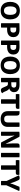

<svg xmlns="http://www.w3.org/2000/svg" viewBox="2556 -3158 616 5768"><g transform="rotate(90 2864.0 -274.0)"><path d="M35.5 -273.5Q35.5 -360.5 65.5 -425.5Q95.5 -490.5 154.2 -526.5Q213 -562.5 299 -562.5Q386 -562.5 444.8 -526.5Q503.5 -490.5 533.2 -425.8Q563 -361 563 -273.5Q563 -142.5 495.8 -64.2Q428.5 14 299 14Q212 14 153.5 -21.8Q95 -57.5 65.2 -122.2Q35.5 -187 35.5 -273.5ZM171.5 -273.5Q171.5 -242.5 176.5 -209.5Q181.5 -176.5 195 -148.2Q208.5 -120 233.8 -102.5Q259 -85 299.5 -85Q340 -85 365.2 -102.5Q390.5 -120 403.8 -148.2Q417 -176.5 421.8 -209.5Q426.5 -242.5 426.5 -273.5Q426.5 -305 421.8 -338.2Q417 -371.5 403.8 -400Q390.5 -428.5 365.2 -446Q340 -463.5 299.5 -463.5Q259 -463.5 233.8 -446Q208.5 -428.5 195 -400Q181.5 -371.5 176.5 -338.2Q171.5 -305 171.5 -273.5Z M1095.5 -365.5Q1095.5 -302.5 1067.5 -261.2Q1039.5 -220 990.2 -199.8Q941 -179.5 878 -179.5H809V0Q792.5 3 775 4Q757.5 5 743.5 5Q731.5 5 711.5 4Q691.5 3 676 0V-543.5L682 -549Q724.5 -550 776.2 -551.5Q828 -553 878 -553Q941 -553 990.2 -533.2Q1039.5 -513.5 1067.5 -472Q1095.5 -430.5 1095.5 -365.5ZM809 -453.5V-278.5Q827 -279 843.8 -279Q860.5 -279 868.5 -279Q906.5 -279 926.2 -293Q946 -307 952.8 -327.2Q959.5 -347.5 959.5 -366Q959.5 -384.5 952.8 -404.5Q946 -424.5 926.2 -438.5Q906.5 -452.5 868.5 -452.5Q853.5 -452.5 841 -452.8Q828.5 -453 809 -453.5Z M1618 -365.5Q1618 -302.5 1590 -261.2Q1562 -220 1512.8 -199.8Q1463.5 -179.5 1400.5 -179.5H1331.5V0Q1315 3 1297.5 4Q1280 5 1266 5Q1254 5 1234 4Q1214 3 1198.5 0V-543.5L1204.5 -549Q1247 -550 1298.8 -551.5Q1350.5 -553 1400.5 -553Q1463.5 -553 1512.8 -533.2Q1562 -513.5 1590 -472Q1618 -430.5 1618 -365.5ZM1331.5 -453.5V-278.5Q1349.5 -279 1366.2 -279Q1383 -279 1391 -279Q1429 -279 1448.8 -293Q1468.5 -307 1475.2 -327.2Q1482 -347.5 1482 -366Q1482 -384.5 1475.2 -404.5Q1468.5 -424.5 1448.8 -438.5Q1429 -452.5 1391 -452.5Q1376 -452.5 1363.5 -452.8Q1351 -453 1331.5 -453.5Z M1679 -273.5Q1679 -360.5 1709 -425.5Q1739 -490.5 1797.8 -526.5Q1856.5 -562.5 1942.5 -562.5Q2029.5 -562.5 2088.2 -526.5Q2147 -490.5 2176.8 -425.8Q2206.5 -361 2206.5 -273.5Q2206.5 -142.5 2139.2 -64.2Q2072 14 1942.5 14Q1855.5 14 1797 -21.8Q1738.5 -57.5 1708.8 -122.2Q1679 -187 1679 -273.5ZM1815 -273.5Q1815 -242.5 1820 -209.5Q1825 -176.5 1838.5 -148.2Q1852 -120 1877.2 -102.5Q1902.5 -85 1943 -85Q1983.5 -85 2008.8 -102.5Q2034 -120 2047.2 -148.2Q2060.5 -176.5 2065.2 -209.5Q2070 -242.5 2070 -273.5Q2070 -305 2065.2 -338.2Q2060.5 -371.5 2047.2 -400Q2034 -428.5 2008.8 -446Q1983.5 -463.5 1943 -463.5Q1902.5 -463.5 1877.2 -446Q1852 -428.5 1838.5 -400Q1825 -371.5 1820 -338.2Q1815 -305 1815 -273.5Z M2749 -384.5Q2749 -347.5 2732.2 -317.5Q2715.5 -287.5 2689.2 -268Q2663 -248.5 2634.5 -242Q2660.5 -232.5 2677 -214.8Q2693.5 -197 2706 -169.5L2737 -98Q2746 -78 2757 -61Q2768 -44 2780.5 -32.5Q2768.5 -16.5 2744 -4.2Q2719.5 8 2691.5 8Q2661.5 8 2644 -6.8Q2626.5 -21.5 2613 -53.5L2566.5 -159Q2555 -185.5 2538.2 -194.8Q2521.5 -204 2491 -204H2451V0Q2435 3 2417.2 4Q2399.5 5 2386 5Q2373.5 5 2354.2 4Q2335 3 2319.5 0V-543.5L2325.5 -549Q2382 -550.5 2432.5 -551.8Q2483 -553 2533.5 -553Q2594.5 -553 2643.2 -536Q2692 -519 2720.5 -482Q2749 -445 2749 -384.5ZM2451 -456V-304.5Q2473 -305 2492.5 -305.5Q2512 -306 2522.5 -306Q2576 -306 2594.5 -329.8Q2613 -353.5 2613 -382Q2613 -410 2594.5 -432.5Q2576 -455 2528 -455Q2509 -455 2490 -455.5Q2471 -456 2451 -456Z M2963 -381Q2963 -397.5 2963.5 -411Q2964 -424.5 2964 -441.5Q2954 -441.5 2936.2 -441Q2918.5 -440.5 2908.5 -440.5H2810Q2807 -455 2806 -468.5Q2805 -482 2805 -493Q2805 -504.5 2806 -519.2Q2807 -534 2810 -548.5H3245Q3248 -537 3249.5 -522.8Q3251 -508.5 3251 -499Q3251 -470.5 3236 -455.5Q3221 -440.5 3184 -440.5H3148Q3138 -440.5 3121 -441Q3104 -441.5 3094.5 -441.5Q3094.5 -424.5 3095 -411Q3095.5 -397.5 3095.5 -381V0Q3084 2.5 3064 3.8Q3044 5 3029.5 5Q3015.5 5 2996 3.8Q2976.5 2.5 2963 0Z M3792 -200.5Q3792 -98.5 3730.8 -42.2Q3669.5 14 3555.5 14Q3442 14 3380.5 -42.2Q3319 -98.5 3319 -200.5V-548L3324.5 -553.5H3373.5Q3412.5 -553.5 3432.2 -534Q3452 -514.5 3452 -469V-201.5Q3452 -149 3476.5 -120Q3501 -91 3555.5 -91Q3611 -91 3635.2 -120Q3659.5 -149 3659.5 -201.5V-548.5Q3675.5 -551.5 3693 -552.5Q3710.5 -553.5 3724 -553.5Q3736.5 -553.5 3756.5 -552.5Q3776.5 -551.5 3792 -548Z M4113 -279.5Q4106 -292 4095.2 -315.5Q4084.5 -339 4073.8 -362.5Q4063 -386 4057 -399L4053 -397.5Q4055 -362.5 4056.8 -320.8Q4058.5 -279 4059.5 -243Q4060.5 -207 4060.5 -189.5V0Q4044 3 4028.5 4Q4013 5 4000.5 5Q3988 5 3970.8 4Q3953.5 3 3937.5 0V-546Q3953.5 -549.5 3976.2 -551.5Q3999 -553.5 4013 -553.5Q4027 -553.5 4050.2 -552.8Q4073.5 -552 4089 -548.5L4235 -269Q4242 -257 4253.8 -231.8Q4265.5 -206.5 4277 -181Q4288.5 -155.5 4295 -142L4300 -143Q4298 -173 4295 -213.8Q4292 -254.5 4290 -293Q4288 -331.5 4288 -354.5V-480Q4288 -524 4306.2 -539Q4324.5 -554 4363 -554H4408L4413.5 -548V-2Q4397 1.5 4374.2 3.2Q4351.5 5 4338.5 5Q4324.5 5 4300 4.2Q4275.5 3.5 4260 0Z M4571.5 -548.5Q4587 -551.5 4606.8 -552.5Q4626.5 -553.5 4639 -553.5Q4652.5 -553.5 4670.2 -552.5Q4688 -551.5 4704 -548.5V0Q4688 3 4670.2 4Q4652.5 5 4639 5Q4626.5 5 4606.8 4Q4587 3 4571.5 0Z M4947 -381Q4947 -397.5 4947.5 -411Q4948 -424.5 4948 -441.5Q4938 -441.5 4920.2 -441Q4902.5 -440.5 4892.5 -440.5H4794Q4791 -455 4790 -468.5Q4789 -482 4789 -493Q4789 -504.5 4790 -519.2Q4791 -534 4794 -548.5H5229Q5232 -537 5233.5 -522.8Q5235 -508.5 5235 -499Q5235 -470.5 5220 -455.5Q5205 -440.5 5168 -440.5H5132Q5122 -440.5 5105 -441Q5088 -441.5 5078.5 -441.5Q5078.5 -424.5 5079 -411Q5079.5 -397.5 5079.5 -381V0Q5068 2.5 5048 3.8Q5028 5 5013.5 5Q4999.5 5 4980 3.8Q4960.5 2.5 4947 0Z M5591 -548Q5606 -551.5 5621.5 -552.8Q5637 -554 5650 -554Q5666.5 -554 5682.8 -551.8Q5699 -549.5 5711.5 -545.5L5717 -538.5L5546.5 -158.5V0Q5531 3 5513.8 4Q5496.5 5 5482.5 5Q5470 5 5451 4Q5432 3 5416.5 0V-162.5L5246.5 -537Q5265.5 -546 5287 -551.5Q5308.5 -557 5327 -557Q5354.5 -557 5371.2 -545.2Q5388 -533.5 5399 -505.5L5448 -389Q5460.5 -356.5 5469 -331.2Q5477.5 -306 5483.5 -278.5H5489.5Q5498.5 -309.5 5508.2 -339.5Q5518 -369.5 5530.5 -400Z"/></g></svg>

Font: Signika SC SemiBold
Style: Regular
Weight: 600
Designer: Anna Giedryś
Foundry: Anna Giedryś
Version: Version 2.000; ttfautohint (v1.8.3) -l 8 -r 50 -G 200 -x 9 -